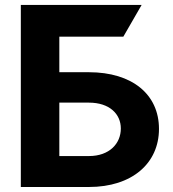

<svg xmlns="http://www.w3.org/2000/svg" viewBox="-20 -747 691 767"><path d="M335.2 0C507.8 0 615.1 -94.8 615.1 -232.2C615.1 -370 507.8 -458.5 335.2 -458.5H217V-600.5H472.7L545.8 -727.3H63.2V0ZM335.2 -337C417.6 -337 462.7 -291.5 462.7 -233.7C462.7 -174 417.6 -123.6 335.2 -123.6H217V-337Z"/></svg>

Font: Inter-Hewn
Style: Bold
Weight: 700
Designer: Rasmus Andersson
Foundry: rsms
Version: Version 3.012;git-f93a4a705